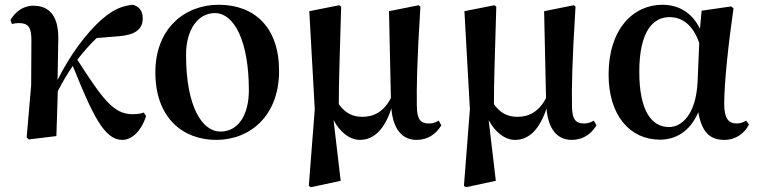

<svg xmlns="http://www.w3.org/2000/svg" viewBox="-20 -572 3183 807"><path d="M494 16C532 16 572 -17 594 -84L584 -99C575 -95 558 -92 537 -92C458 -92 413 -153 305 -321C332 -356 359 -386 386 -412L483 -420C546 -426 580 -447 580 -495C580 -530 561 -546 538 -552C495 -547 460 -535 411 -493C343 -435 272 -337 222 -236L225 -410C226 -510 183 -548 120 -548C75 -548 43 -520 24 -488L30 -471C40 -474 49 -475 59 -475C98 -475 112 -459 112 -403L111 -214L92 6L101 14L217 0L223 -189C246 -233 262 -260 286 -295C370 -86 419 16 494 16Z M889 16C1029 16 1153 -83 1153 -274C1153 -458 1049 -552 899 -552C757 -552 633 -453 633 -268C633 -76 749 16 889 16ZM906 -19C831 -19 762 -121 762 -342C762 -446 811 -517 883 -517C965 -517 1026 -398 1026 -193C1026 -92 984 -19 906 -19Z M1493 16C1555 16 1598 -34 1625 -116C1632 -31 1669 16 1731 16C1778 16 1812 -8 1835 -45L1824 -65C1812 -58 1800 -53 1783 -53C1749 -53 1732 -68 1732 -130C1731 -203 1732 -305 1747 -544L1740 -550L1615 -525L1623 -160C1593 -102 1551 -81 1503 -81C1464 -81 1432 -95 1404 -134C1404 -233 1408 -334 1414 -544L1406 -550L1280 -525L1303 -113L1278 209L1286 215L1412 188L1382 -67C1408 -19 1448 16 1493 16Z M2145 16C2207 16 2250 -34 2277 -116C2284 -31 2321 16 2383 16C2430 16 2464 -8 2487 -45L2476 -65C2464 -58 2452 -53 2435 -53C2401 -53 2384 -68 2384 -130C2383 -203 2384 -305 2399 -544L2392 -550L2267 -525L2275 -160C2245 -102 2203 -81 2155 -81C2116 -81 2084 -95 2056 -134C2056 -233 2060 -334 2066 -544L2058 -550L1932 -525L1955 -113L1930 209L1938 215L2064 188L2034 -67C2060 -19 2100 16 2145 16Z M2754 15C2816 15 2878 -15 2915 -100C2930 -18 2962 16 3025 16C3073 16 3111 -13 3128 -49L3116 -65C3104 -58 3093 -53 3076 -53C3041 -53 3024 -76 3024 -135C3024 -229 3042 -389 3063 -537L3053 -545L2929 -527L2922 -451C2891 -516 2835 -552 2764 -552C2641 -552 2538 -449 2538 -259C2538 -86 2628 15 2754 15ZM2919 -391 2912 -227C2905 -90 2845 -38 2792 -38C2717 -38 2667 -109 2667 -270C2667 -441 2725 -500 2794 -500C2845 -500 2892 -470 2919 -391Z"/></svg>

Font: Source Han Serif CN
Style: Bold
Weight: 700
Designer: Ryoko NISHIZUKA 西塚涼子 (kana & ideographs); Frank Grießhammer (Latin, Greek & Cyrillic); Wenlong ZHANG 张文龙 (bopomofo); San
Foundry: Adobe
Version: Version 2.003;hotconv 1.1.1;makeotfexe 2.6.0